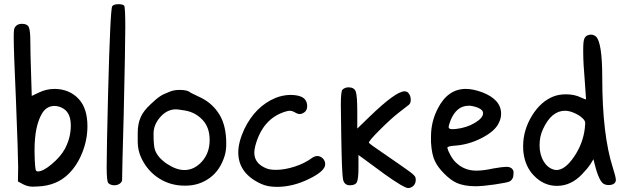

<svg xmlns="http://www.w3.org/2000/svg" viewBox="-20 -910 3069 936"><path d="M57.6 -783.2Q68.4 -793.9 86.9 -793.9Q113.3 -793.9 120.6 -777.3Q127.9 -760.7 127.9 -706.1Q127.9 -651.4 131.8 -541L134.8 -442.4L169.9 -459Q206.1 -476.6 247.1 -476.6Q319.3 -475.6 364.3 -426.8Q406.2 -380.9 406.2 -294.9Q406.2 -229.5 381.3 -166.5Q356.4 -103.5 313.5 -61.5Q255.9 -4.9 165 -1Q160.2 -1 151.4 -0.5Q142.6 0 139.6 0Q115.2 0 92.8 -11.7L67.4 -25.4L68.4 -88.9V-100.6Q68.4 -151.4 57.6 -425.8Q46.9 -662.1 46.9 -727.5Q46.9 -758.8 48.8 -767.6Q50.8 -776.4 57.6 -783.2ZM290 -379.9Q270.5 -392.6 247.1 -393.6Q208 -393.6 186.5 -359.4Q148.4 -297.9 148.4 -178.7Q148.4 -175.8 148.4 -171.9Q148.4 -143.6 149.4 -129.9Q151.4 -91.8 153.8 -83Q156.2 -74.2 164.1 -74.2Q190.4 -74.2 233.4 -110.8Q276.4 -147.5 295.9 -183.6Q325.2 -238.3 325.2 -297.9Q325.2 -357.4 290 -379.9Z M527.3 -879.9Q534.2 -889.6 558.6 -889.6Q577.1 -889.6 585 -882.8Q590.8 -877 590.8 -778.3Q590.8 -687.5 583 -348.6Q575.2 -74.2 575.2 -32.2Q574.2 -21.5 563 -14.2Q551.8 -6.8 537.1 -6.8Q519.5 -6.8 507.8 -17.6Q500 -27.3 500 -94.7Q500 -179.7 506.8 -450.2Q517.6 -869.1 527.3 -879.9Z M809.6 -463.9Q829.1 -471.7 856.4 -471.7Q895.5 -471.7 909.2 -458L961.9 -432.6Q1017.6 -404.3 1050.3 -350.6Q1083 -296.9 1083 -209Q1083 -175.8 1075.2 -150.4Q1053.7 -80.1 1002.9 -43Q951.2 -4.9 883.8 -4.9Q881.8 -4.9 879.9 -4.9Q811.5 -4.9 755.9 -40Q700.2 -75.2 669.9 -137.7Q651.4 -175.8 651.4 -218.8V-261.7Q651.4 -306.6 666 -338.9Q678.7 -369.1 714.8 -402.3Q743.2 -429.7 761.7 -441.4Q774.4 -450.2 809.6 -463.9ZM882.8 -371.1Q852.5 -376 850.6 -376Q846.7 -377 837.9 -377Q794.9 -377 761.7 -339.8Q728.5 -302.7 728.5 -257.8Q728.5 -196.3 736.3 -176.8Q751 -139.6 795.4 -110.4Q839.8 -81.1 878.9 -81.1Q927.7 -81.1 964.8 -123Q1002 -165 1002 -227.1Q1002 -289.1 967.3 -325.7Q932.6 -362.3 882.8 -371.1Z M1323.2 -432.6Q1357.4 -446.3 1393.6 -447.3Q1457 -447.3 1471.7 -418Q1477.5 -406.2 1477.5 -392.6Q1477.5 -373 1464.8 -363.3Q1453.1 -354.5 1441.9 -354Q1430.7 -353.5 1414.1 -364.3Q1402.3 -370.1 1393.6 -370.1Q1384.8 -370.1 1372.1 -366.2Q1260.7 -333 1224.6 -199.2Q1219.7 -179.7 1219.7 -166Q1219.7 -112.3 1279.3 -88.9Q1296.9 -82 1325.2 -82Q1368.2 -82 1417.5 -98.1Q1466.8 -114.3 1502 -140.6Q1512.7 -148.4 1526.4 -149.4Q1542 -149.4 1553.7 -137.7Q1565.4 -126 1565.4 -109.4Q1565.4 -76.2 1487.3 -38.1Q1408.2 1 1330.1 1Q1284.2 1 1252.9 -13.7Q1141.6 -64.5 1141.6 -167Q1141.6 -216.8 1170.9 -280.3Q1224.6 -391.6 1323.2 -432.6Z M1649.4 -472.7Q1660.2 -483.4 1677.7 -484.4Q1707 -484.4 1714.4 -463.4Q1721.7 -442.4 1721.7 -366.2V-283.2L1781.2 -340.8Q1909.2 -464.8 1952.1 -464.8Q1966.8 -464.8 1973.6 -453.1Q1982.4 -441.4 1982.4 -422.9Q1982.4 -407.2 1973.6 -399.4Q1967.8 -394.5 1925.8 -362.3Q1887.7 -333 1831.1 -276.4Q1779.3 -224.6 1778.3 -214.8V-213.9L1779.3 -212.9Q1789.1 -203.1 1842.8 -167Q1952.1 -91.8 1978.5 -72.3Q2004.9 -52.7 2005.9 -43Q2005.9 -41 2006.3 -38.1Q2006.8 -35.2 2006.8 -34.2Q2006.8 -6.8 1983.4 3.9Q1976.6 6.8 1969.7 6.8Q1950.2 6.8 1855.5 -60.5Q1815.4 -89.8 1755.9 -133.8L1727.5 -154.3V-92.8Q1727.5 -39.1 1720.2 -22.9Q1712.9 -6.8 1686.5 -6.8H1685.5Q1657.2 -6.8 1651.9 -37.6Q1646.5 -68.4 1643.6 -248Q1641.6 -389.6 1641.6 -399.4Q1641.6 -464.8 1649.4 -472.7Z M2114.3 -380.9Q2163.1 -476.6 2251 -476.6Q2286.1 -476.6 2331.1 -460Q2422.9 -424.8 2422.9 -355.5Q2422.9 -332 2411.1 -309.6Q2392.6 -270.5 2329.6 -237.8Q2266.6 -205.1 2200.2 -200.2Q2161.1 -197.3 2161.1 -190.4Q2162.1 -178.7 2175.3 -154.8Q2188.5 -130.9 2202.1 -118.2Q2243.2 -78.1 2301.8 -78.1Q2336.9 -78.1 2385.7 -88.9Q2430.7 -96.7 2448.2 -96.7Q2477.5 -96.7 2483.4 -74.2Q2483.4 -71.3 2483.4 -63.5Q2483.4 -35.2 2463.9 -25.4Q2452.1 -19.5 2391.6 -10.7Q2338.9 -2.9 2299.8 -2Q2241.2 -2 2204.1 -19.5Q2176.8 -32.2 2145.5 -63.5Q2114.3 -94.7 2100.6 -124Q2085 -154.3 2081.1 -215.8Q2081.1 -220.7 2081.1 -230.5Q2081.1 -240.2 2081.1 -244.1Q2081.1 -317.4 2114.3 -380.9ZM2272.5 -394.5H2264.6Q2206.1 -394.5 2176.8 -324.2Q2167 -296.9 2167 -291Q2167 -280.3 2184.6 -280.3Q2194.3 -280.3 2202.1 -281.2Q2254.9 -287.1 2294.9 -311Q2335 -335 2335 -358.4Q2335 -372.1 2317.4 -381.3Q2299.8 -390.6 2272.5 -394.5Z M2845.7 -738.3Q2854.5 -741.2 2862.3 -741.2Q2873 -741.2 2884.8 -732.4Q2916 -704.1 2916 -530.3Q2916 -252.9 2967.8 -91.8Q2981.4 -49.8 2982.4 -33.2Q2982.4 -29.3 2980.5 -23.4Q2972.7 -7.8 2947.3 -7.8Q2935.5 -7.8 2926.8 -11.7Q2901.4 -21.5 2879.9 -106.4L2873 -133.8L2859.4 -111.3Q2845.7 -89.8 2817.4 -60.5Q2763.7 -3.9 2695.3 -3.9Q2630.9 -3.9 2583 -53.7Q2541 -96.7 2532.2 -164.1Q2530.3 -174.8 2530.3 -197.3Q2530.3 -275.4 2573.2 -345.7Q2616.2 -416 2679.7 -440.4Q2706.1 -450.2 2739.3 -450.2Q2781.2 -450.2 2812.5 -434.6Q2836.9 -422.9 2836.9 -426.8Q2836.9 -430.7 2831.1 -510.7Q2823.2 -602.5 2823.2 -656.2V-670.9Q2823.2 -707 2828.1 -720.2Q2833 -733.4 2845.7 -738.3ZM2779.3 -359.4Q2754.9 -370.1 2734.4 -370.1Q2668 -370.1 2627 -280.3Q2610.4 -245.1 2610.4 -202.1Q2610.4 -156.2 2630.9 -122.6Q2651.4 -88.9 2684.6 -82Q2685.5 -82 2688.5 -81.5Q2691.4 -81.1 2692.4 -81.1Q2734.4 -81.1 2778.3 -145.5Q2822.3 -210 2831.1 -285.2Q2833 -307.6 2833 -309.6Q2833 -322.3 2819.3 -334Q2805.7 -347.7 2779.3 -359.4Z"/></svg>

Font: sage sans
Style: Regular
Weight: 400
Version: Version 001.032